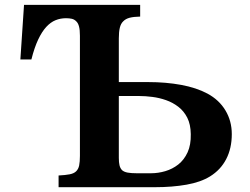

<svg xmlns="http://www.w3.org/2000/svg" viewBox="-20 -780 1040 800"><path d="M80.1 -759.8H564V-710.9Q537.6 -710.4 520.5 -706.1Q503.4 -701.7 493.2 -690.9Q483.4 -681.6 479.2 -664.3Q475.1 -647 475.1 -620.1V-438H597.2Q671.4 -438 734.9 -426.3Q798.3 -414.6 844.2 -390.1Q893.1 -363.8 919.4 -319.8Q945.8 -275.9 945.8 -221.2Q945.8 -162.1 922.6 -117.2Q899.4 -72.3 855 -44.9Q816.4 -21 757.1 -10.5Q697.8 0 625 0H224.1V-48.8Q252.9 -50.3 270.3 -53.7Q287.6 -57.1 296.9 -65.9Q306.6 -75.2 309.8 -90.3Q313 -105.5 313 -130.9V-630.9Q313 -655.3 309.3 -669.4Q305.7 -683.6 297.9 -690.9Q290 -699.2 279.3 -701.7Q268.6 -704.1 254.9 -704.1Q231.9 -704.1 211.4 -695.8Q190.9 -687.5 172.9 -668Q154.8 -648.4 139.2 -615.5Q123.5 -582.5 110.8 -532.2H64.9ZM475.1 -122.1Q475.1 -103.5 478 -91.1Q481 -78.6 488.8 -70.8Q497.1 -63.5 512 -60.8Q526.9 -58.1 549.8 -58.1H608.9Q639.2 -58.1 668.9 -66.9Q698.7 -75.7 722.9 -94.7Q747.1 -113.8 761.5 -145Q775.9 -176.3 774.9 -221.2Q774.4 -261.7 760.3 -289.6Q746.1 -317.4 722.9 -335.2Q699.7 -353 671.6 -362.8Q643.6 -372.6 614.7 -376.2Q585.9 -379.9 561 -379.9H475.1Z"/></svg>

Font: BIZ UDPMincho
Style: Bold
Weight: 700
Designer: TypeBank Co., Ltd.
Foundry: Morisawa Inc.
Version: Version 1.06